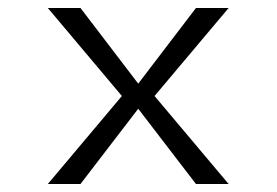

<svg xmlns="http://www.w3.org/2000/svg" viewBox="-20 -466 695 482"><path d="M100 -4H182L327 -193L472 -4H554L368 -225L554 -446H472L327 -256L182 -446H100L286 -225Z"/></svg>

Font: Charger Static
Style: 2
Weight: 1000
Designer: Jasper
Foundry: KineticPlasma Fonts/Cannot Into Space Fonts
Version: Version 1.1